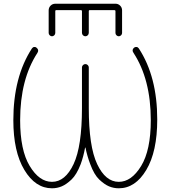

<svg xmlns="http://www.w3.org/2000/svg" viewBox="-20 -1010 902 1019"><path d="M277.3 -956.1Q273.4 -956.1 273.4 -951.2V-835Q273.4 -828.1 268.1 -822.8Q262.7 -817.4 255.9 -817.4Q249 -817.4 243.7 -822.8Q238.3 -828.1 238.3 -835V-955.1Q238.3 -969.7 248.5 -980Q258.8 -990.2 273.4 -990.2H593.8Q607.4 -990.2 617.7 -980Q627.9 -969.7 627.9 -955.1V-835Q627.9 -828.1 622.6 -822.8Q617.2 -817.4 610.4 -817.4Q603.5 -817.4 598.1 -822.8Q592.8 -828.1 592.8 -835V-951.2Q592.8 -956.1 587.9 -956.1H455.1Q451.2 -956.1 451.2 -951.2V-835.9Q451.2 -828.1 445.8 -822.8Q440.4 -817.4 433.1 -817.4Q425.8 -817.4 420.4 -822.8Q415 -828.1 415 -835.9V-951.2Q415 -956.1 410.2 -956.1ZM433.6 -226.6Q433.6 -226.6 432.6 -226.6Q431.6 -226.6 431.6 -226.6Q422.9 -178.7 408.2 -138.7Q386.7 -83 359.4 -57.1Q332 -31.2 307.6 -21Q283.2 -10.7 255.9 -10.7Q168 -10.7 109.4 -107.9Q50.8 -205.1 50.8 -372.1Q50.8 -601.6 149.4 -752.9Q154.3 -759.8 161.1 -760.7Q162.1 -760.7 164.1 -760.7Q169.9 -760.7 173.8 -756.8Q188.5 -745.1 178.7 -729.5Q86.9 -588.9 86.9 -372.1Q86.9 -212.9 137.7 -128.9Q188.5 -44.9 255.9 -44.9Q326.2 -44.9 370.6 -139.2Q415 -233.4 415 -436.5V-652.3Q415 -659.2 420.4 -664.6Q425.8 -669.9 433.1 -669.9Q440.4 -669.9 445.8 -664.6Q451.2 -659.2 451.2 -652.3V-436.5Q451.2 -233.4 495.6 -139.2Q540 -44.9 610.4 -44.9Q677.7 -44.9 729 -128.9Q780.3 -212.9 780.3 -372.1Q780.3 -588.9 688.5 -729.5Q677.7 -745.1 691.4 -756.8Q696.3 -760.7 702.1 -760.7Q704.1 -760.7 705.1 -760.7Q711.9 -759.8 716.8 -752.9Q814.5 -603.5 814.5 -376Q814.5 -205.1 756.3 -107.9Q698.2 -10.7 610.4 -10.7Q583 -10.7 558.6 -21Q534.2 -31.2 506.8 -57.1Q479.5 -83 459 -138.7Q443.4 -178.7 433.6 -226.6Z"/></svg>

Font: Gen Jyuu Gothic ExtraLight
Style: Regular
Weight: 100
Designer: [Source Han Sans]
Ryoko NISHIZUKA  (kana & ideographs); Paul D. Hunt (Latin, Greek & Cyrillic); Wenlong ZHANG  (bopomofo
Version: Version 1.002.20150607